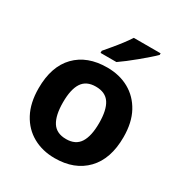

<svg xmlns="http://www.w3.org/2000/svg" viewBox="-180 -896 979 1036"><g transform="rotate(30 309.5 -378.0)"><path d="M574 -274Q574 -138 502.5 -64Q431 10 308 10Q232 10 172.5 -23Q113 -56 79 -119.5Q45 -183 45 -274Q45 -410 116 -483Q187 -556 311 -556Q388 -556 447 -523Q506 -490 540 -427.5Q574 -365 574 -274ZM197 -274Q197 -193 223.5 -151.5Q250 -110 310 -110Q369 -110 395.5 -151.5Q422 -193 422 -274Q422 -355 395.5 -395.5Q369 -436 309 -436Q250 -436 223.5 -395.5Q197 -355 197 -274ZM521 -756Q507 -742 484 -722Q461 -702 434.5 -680Q408 -658 382.5 -638.5Q357 -619 338 -606H239V-619Q255 -638 276.5 -663.5Q298 -689 319 -716.5Q340 -744 354 -766H521Z"/></g></svg>

Font: Noto Sans Gurmukhi
Style: Bold
Weight: 700
Designer: Jelle Bosma - Monotype Design Team
Foundry: Monotype Imaging Inc.
Version: Version 2.004; ttfautohint (v1.8.4.7-5d5b)